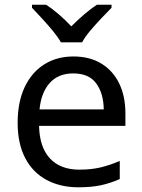

<svg xmlns="http://www.w3.org/2000/svg" viewBox="-20 -786 604 816"><path d="M292 -546Q361 -546 410.5 -516Q460 -486 486.5 -431.5Q513 -377 513 -304V-251H146Q148 -160 192.5 -112.5Q237 -65 317 -65Q368 -65 407.5 -74.5Q447 -84 489 -102V-25Q448 -7 408 1.5Q368 10 313 10Q237 10 178.5 -21Q120 -52 87.5 -113.5Q55 -175 55 -264Q55 -352 84.5 -415Q114 -478 167.5 -512Q221 -546 292 -546ZM291 -474Q228 -474 191.5 -433.5Q155 -393 148 -321H421Q420 -389 389 -431.5Q358 -474 291 -474ZM239 -606Q226 -629 204 -655.5Q182 -682 158 -708Q134 -734 116 -753V-766H176Q202 -749 230 -725Q258 -701 283 -674Q310 -701 338 -725Q366 -749 392 -766H454V-753Q435 -734 410.5 -708Q386 -682 363.5 -655.5Q341 -629 329 -606Z"/></svg>

Font: Noto Sans Syriac Eastern
Style: Regular
Weight: 400
Designer: Patrick Giasson and the Monotype Design Team
Foundry: Monotype Imaging Inc.
Version: Version 3.001; ttfautohint (v1.8.4.7-5d5b)